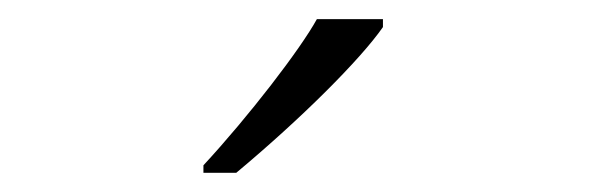

<svg xmlns="http://www.w3.org/2000/svg" viewBox="-20 -786 617 200"><path d="M191.9 -606H226.1C293.9 -662.6 355.5 -724.1 378.9 -757.8V-766.1H310.1C293 -734.9 239.3 -665 191.9 -613.8Z"/></svg>

Font: Open Sans 300
Style: Regular
Weight: 300
Foundry: Ascender Corporation
Version: Version 1.100;PS 001.100;hotconv 1.0.88;makeotf.lib2.5.64775